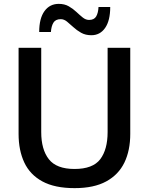

<svg xmlns="http://www.w3.org/2000/svg" viewBox="-20 -960 770 992"><path d="M365.5 12Q262.5 12 198.8 -22.8Q135 -57.5 105.5 -120.5Q76 -183.5 76 -268.5V-713H193V-277.5Q193 -187.5 232.5 -137.2Q272 -87 365 -87Q459.5 -87 497.8 -137.2Q536 -187.5 536 -278V-713H653V-268Q653 -183 622.8 -120.2Q592.5 -57.5 529 -22.8Q465.5 12 365.5 12ZM452 -778Q421.5 -778 399 -790.8Q376.5 -803.5 359 -819.8Q341.5 -836 326 -848.5Q310.5 -861 294 -861Q267 -861 256 -842.8Q245 -824.5 243 -794.5H182.5Q182.5 -865 209.8 -902.5Q237 -940 283.5 -940Q313.5 -940 335.2 -927.5Q357 -915 374.2 -898.8Q391.5 -882.5 407.2 -869.8Q423 -857 440 -857Q466.5 -857 477 -875.2Q487.5 -893.5 489 -924H549.5Q549.5 -853.5 523.2 -815.8Q497 -778 452 -778Z"/></svg>

Font: Commissioner Medium
Style: Regular
Weight: 500
Designer: Kostas Bartsokas
Foundry: Kostas Bartsokas
Version: Version 1.000; ttfautohint (v1.8.3)